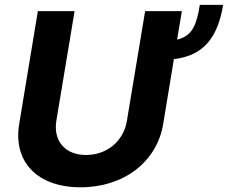

<svg xmlns="http://www.w3.org/2000/svg" viewBox="-20 -774 954 804"><path d="M914.4 -753.6H816.8C804 -675.8 788.4 -623.6 721.6 -608L741.5 -727.3H587.7L511.4 -268.1C498.2 -185 429.7 -125 340.2 -125C251.4 -125 202.8 -185 215.9 -268.1L292.3 -727.3H138.5L60.4 -255C34.1 -95.9 136.4 10.3 317.5 10.3C498.2 10.3 637.1 -95.9 663.4 -255L708.1 -526.3C838.8 -541.9 892.4 -623.6 914.4 -753.6Z"/></svg>

Font: TID UI
Style: Bold Italic
Weight: 700
Italic angle: -9.39999°
Designer: The TID Project Authors
Foundry: Bakken & Bæck
Version: Version 1.001;hotconv 1.0.109;makeotfexe 2.5.65596